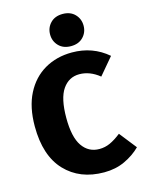

<svg xmlns="http://www.w3.org/2000/svg" viewBox="-139 -1029 858 1130"><g transform="rotate(-15 289.5 -464.0)"><path d="M353 18Q205 18 116 -76Q27 -170 27 -349Q27 -466 68.5 -547Q110 -628 183 -670.5Q256 -713 350 -713Q476 -713 568 -634L481 -531Q423 -578 359 -578Q295 -578 257 -523Q219 -468 219 -349Q219 -232 257 -177Q295 -122 361 -122Q395 -122 426 -136Q457 -150 494 -179L576 -75Q536 -35 479.5 -8.5Q423 18 353 18ZM356 -750Q309 -750 281.5 -778.5Q254 -807 254 -848Q254 -889 281.5 -917.5Q309 -946 356 -946Q403 -946 430.5 -917.5Q458 -889 458 -848Q458 -807 430.5 -778.5Q403 -750 356 -750Z"/></g></svg>

Font: Trujillo ExtraBold
Style: Regular
Weight: 800
Designer: Fira Sans original fonts by bBox Type GmbH, Carrois Corporate GbR, & Edenspiekermann AG / Changes by Cristiano Sobral
Foundry: Fira Sans original fonts by bBox Type GmbH, Carrois Corporate GbR, & Edenspiekermann AG / Changes by Cristiano Sobral
Version: Version 4.301;July 28, 2020;FontCreator 13.0.0.2655 64-bit